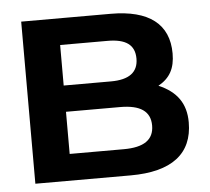

<svg xmlns="http://www.w3.org/2000/svg" viewBox="-42 -545 644 590"><g transform="rotate(-5 279.5 -250.0)"><path d="M44 0H338C465 0 530 -50 530 -147C530 -205 503 -243 447 -267C483 -287 499 -316 499 -362C499 -453 438 -500 320 -500H44ZM157 -82V-212H324C386 -212 417 -191 417 -147C417 -103 386 -82 324 -82ZM157 -293V-418H303C359 -418 387 -399 387 -356C387 -314 359 -293 303 -293Z"/></g></svg>

Font: LT Wave Medium
Style: Regular
Weight: 500
Designer: Daniel Lyons
Version: Version 2.5 (Glyphs App)